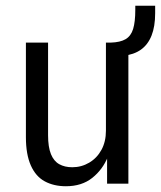

<svg xmlns="http://www.w3.org/2000/svg" viewBox="-20 -638 559 667"><path d="M209 9Q167 9 135.5 -8Q104 -25 87 -63.5Q70 -102 70 -161V-490H147V-168Q147 -127 157 -102.5Q167 -78 186 -67.5Q205 -57 231 -57Q263 -57 290 -73Q317 -89 332.5 -117.5Q348 -146 348 -184V-490H426V0H352V-94H355Q337 -49 300.5 -20Q264 9 209 9ZM407 -444 365 -472V-490Q398 -491 416.5 -502Q435 -513 442.5 -537.5Q450 -562 450 -604V-618H519V-592Q519 -546 506.5 -514.5Q494 -483 469.5 -465.5Q445 -448 407 -444Z"/></svg>

Font: Nunito Sans 10pt Condensed
Style: Regular
Weight: 400
Width: 3
Designer: Vernon Adams
Foundry: Vernon Adams
Version: Version 3.101;gftools[0.9.27]